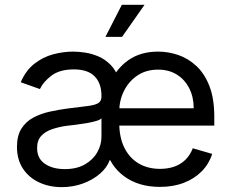

<svg xmlns="http://www.w3.org/2000/svg" viewBox="-20 -768 963 801"><path d="M647.5 11.7Q557.1 11.7 497.1 -33.2Q437 -78.1 422.9 -149.4L438.5 -420.9Q465.8 -482.4 516.4 -517.6Q566.9 -552.7 639.6 -552.7Q682.1 -552.7 723.6 -538.6Q765.1 -524.4 799.3 -492.7Q833.5 -460.9 853.8 -408.7Q874 -356.4 874 -280.3V-244.1H453.1V-316.4H788.1Q788.1 -362.8 769.8 -399.2Q751.5 -435.5 718.3 -456.5Q685.1 -477.5 639.6 -477.5Q589.4 -477.5 553 -452.9Q516.6 -428.2 497.1 -388.4Q477.5 -348.6 477.5 -303.7V-255.9Q477.5 -194.3 499 -151.4Q520.5 -108.4 558.8 -85.9Q597.2 -63.5 647.5 -63.5Q680.7 -63.5 707.5 -73Q734.4 -82.5 753.9 -101.8Q773.4 -121.1 784.2 -149.4L865.2 -126Q852.5 -85 822.3 -54Q792 -22.9 747.6 -5.6Q703.1 11.7 647.5 11.7ZM250 -62.5Q299.8 -62.5 334 -82Q368.2 -101.6 385.7 -132.6Q403.3 -163.6 403.3 -197.3V-274.4Q397.9 -268.1 380.1 -262.9Q362.3 -257.8 339.1 -253.9Q315.9 -250 293.9 -247.3Q272 -244.6 258.8 -243.2Q226.1 -238.8 197.8 -229.2Q169.4 -219.7 152.1 -201.2Q134.8 -182.6 134.8 -150.4Q134.8 -106.9 167.2 -84.7Q199.7 -62.5 250 -62.5ZM237.3 12.7Q185.5 12.7 143.1 -7.1Q100.6 -26.9 75.7 -64.5Q50.8 -102.1 50.8 -155.3Q50.8 -202.1 69.3 -231.4Q87.9 -260.7 118.9 -277.3Q149.9 -293.9 187.5 -302.2Q225.1 -310.5 262.7 -315.4Q312.5 -321.8 343.5 -325.4Q374.5 -329.1 388.9 -337.2Q403.3 -345.2 403.3 -365.2V-368.2Q403.3 -420.4 374.8 -449.5Q346.2 -478.5 288.1 -478.5Q229 -478.5 194.6 -452.4Q160.2 -426.3 146.5 -396.5L66.4 -424.8Q87.9 -474.6 123.8 -502.4Q159.7 -530.3 201.9 -541.5Q244.1 -552.7 285.2 -552.7Q307.1 -552.7 335 -548.6Q362.8 -544.4 390.9 -532.5Q418.9 -520.5 442.1 -496.8Q465.3 -473.1 477.5 -433.6L444.3 -99.6H437.5Q426.8 -69.3 397.5 -43.7Q368.2 -18.1 326.7 -2.7Q285.2 12.7 237.3 12.7ZM419.9 -614.3 488.3 -748H583L489.3 -614.3Z"/></svg>

Font: GitLab Sans
Style: Regular
Weight: 400
Designer: Rasmus Andersson
Foundry: Modifications by GitLab B.V., manufactured by rsms
Version: Version 4.000;git-c8fb6b7